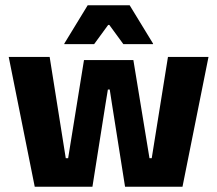

<svg xmlns="http://www.w3.org/2000/svg" viewBox="-20 -707 822 727"><path d="M111.5 0 13 -491.5H168L229 -108H238L298 -479.5H485L546 -108H554.5L616 -491.5H769.5L671 0H453.5L404 -313L395.5 -368H388.5L379.5 -313L330 0ZM312 -687H471L559.5 -542V-540H447L394 -612.5H389.5L336.5 -540H223.5V-542Z"/></svg>

Font: Anek Latin Medium
Style: Bold
Weight: 700
Version: Version 1.003